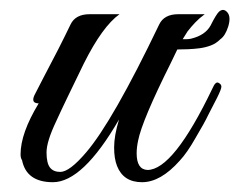

<svg xmlns="http://www.w3.org/2000/svg" viewBox="-20 -373 489 392"><path d="M22 -58Q22 -101 59 -162Q43 -162 50 -178L68 -213Q85 -245 99 -272.5Q113 -300 124 -323Q134 -344 163 -344H224Q189 -319 151 -243Q133 -206 119 -177Q105 -148 95 -126Q75 -84 75 -62Q75 -40 82 -31Q89 -22 103 -22Q122 -22 156 -62Q210 -125 305 -323Q315 -344 344 -344H398Q387 -336 378.5 -327Q370 -318 363 -309L353 -293Q357 -293 361 -293Q365 -293 370 -294Q399 -301 410 -321Q421 -343 427 -349Q436 -357 444 -348Q452 -339 446 -319Q440 -300 430 -293Q421 -284 410 -280Q399 -276 387.5 -274.5Q376 -273 364 -272.5Q352 -272 342 -272L329 -245Q270 -127 262 -86Q259 -72 259 -60Q259 -27 281 -26Q334 -26 414 -193Q420 -207 426 -204Q432 -201 432 -196Q432 -191 423 -173L405 -138Q398 -123 379 -91Q362 -61 347 -45Q308 -1 270 -1Q232 -1 219 -34Q213 -49 213 -72Q213 -96 223 -129Q149 -1 88 -1Q34 -1 25 -46Q22 -50 22 -58Z"/></svg>

Font: #9Slide05 Great Vibes
Style: Regular
Weight: 400
Designer: Robert E. Leuschke
Foundry: Robert E. Leuschke
Version: Version 1.001